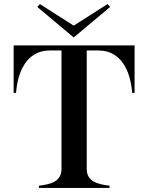

<svg xmlns="http://www.w3.org/2000/svg" viewBox="-20 -923 728 943"><path d="M641 -700H47V-467H59C66 -569 111 -675 223 -675H282V-93C282 -34 234 -18 171 -11V0H518V-11C455 -18 406 -34 406 -93V-675H465C577 -675 622 -569 629 -467H641ZM163 -889 342 -739 521 -889 508 -903 342 -797 176 -903Z"/></svg>

Font: Sprat Medium
Style: Regular
Weight: 500
Designer: Ethan Nakache
Foundry: Collletttivo
Version: Version 2.000;Glyphs 3.2 (3217)